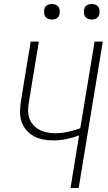

<svg xmlns="http://www.w3.org/2000/svg" viewBox="-20 -944 540 964"><path d="M334 0 377 -264Q345 -252 312 -245.5Q279 -239 246 -239Q219 -239 193 -244.5Q167 -250 145 -263Q123 -276 107.5 -296.5Q92 -317 85.5 -342Q79 -367 81 -394.5Q83 -422 87 -449L134 -735H175L127 -443Q123 -421 121.5 -399Q120 -377 125.5 -356.5Q131 -336 144 -320Q157 -304 175 -294Q193 -284 214 -279.5Q235 -275 257 -275Q289 -275 321 -282Q353 -289 383 -300L455 -735H496L375 0ZM441 -846Q431 -846 422.5 -849Q414 -852 408.5 -859Q403 -866 402 -875.5Q401 -885 402 -895Q403 -901 406 -907Q409 -913 415 -917Q421 -921 427.5 -922.5Q434 -924 440 -924Q450 -924 458.5 -921Q467 -918 472.5 -911Q478 -904 479.5 -894.5Q481 -885 479 -875Q478 -869 475 -863Q472 -857 466.5 -853Q461 -849 454 -847.5Q447 -846 441 -846ZM241 -846Q231 -846 222.5 -849Q214 -852 208.5 -859Q203 -866 202 -875.5Q201 -885 202 -895Q203 -901 206 -907Q209 -913 215 -917Q221 -921 227.5 -922.5Q234 -924 240 -924Q250 -924 258.5 -921Q267 -918 272.5 -911Q278 -904 279.5 -894.5Q281 -885 279 -875Q278 -869 275 -863Q272 -857 266.5 -853Q261 -849 254 -847.5Q247 -846 241 -846Z"/></svg>

Font: Iosevka Curly Extralight
Style: Italic
Weight: 200
Italic angle: -9°
Monospace: yes
Designer: Belleve Invis
Foundry: Belleve Invis
Version: Version 22.1.2; ttfautohint (v1.8.4)